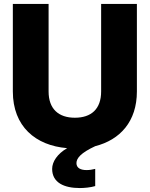

<svg xmlns="http://www.w3.org/2000/svg" viewBox="-20 -740 758 972"><path d="M384 212C407 212 439 209 462 202V115C447 119 433 121 418 121C389 121 367 111 367 86C367 61 389 34 462 0C588 -32 673 -125 673 -277V-720H492V-277C492 -188 442 -144 359 -144C277 -144 226 -188 226 -277V-720H45V-277C45 -100 160 -3 320 10C270 39 244 79 244 115C244 185 305 212 384 212Z"/></svg>

Font: Aspekta 800
Style: Regular
Weight: 800
Designer: Ivo Dolenc
Version: Version 2.000